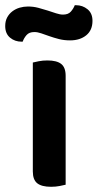

<svg xmlns="http://www.w3.org/2000/svg" viewBox="-58 -709 375 737"><path d="M68 -51V-469Q76 -471 91 -474Q106 -477 124 -477Q160 -477 177 -463.5Q194 -450 194 -418V0Q186 2 171 5Q156 8 138 8Q102 8 85 -5.5Q68 -19 68 -51ZM184 -653Q204 -653 214 -664.5Q224 -676 229 -689H234Q259 -689 278 -673.5Q297 -658 297 -629Q297 -593 273 -573.5Q249 -554 211 -554Q188 -554 168.5 -559Q149 -564 132 -570Q115 -576 100.5 -581Q86 -586 74 -586Q54 -586 44 -574.5Q34 -563 29 -549H25Q-1 -549 -19.5 -564.5Q-38 -580 -38 -609Q-38 -628 -30.5 -642Q-23 -656 -10.5 -665.5Q2 -675 17.5 -679.5Q33 -684 49 -684Q70 -684 89 -679Q108 -674 125 -668.5Q142 -663 157 -658Q172 -653 184 -653Z"/></svg>

Font: Baloo 2 Latin SemiBold
Style: Regular
Weight: 400
Designer: Sarang Kulkarni and Ek Type
Foundry: Ek Type
Version: Version 1.001